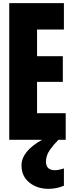

<svg xmlns="http://www.w3.org/2000/svg" viewBox="-20 -879 452 1207"><path d="M393.1 0H347.2Q329.1 18.6 318.6 30.8Q308.1 43 294.9 61.5Q281.7 80.1 275.4 98.6Q269 117.2 269 136.2Q269 190.9 325.2 190.9Q349.1 190.9 381.8 179.7V288.6Q335.4 308.1 285.2 308.1Q212.9 308.1 164.1 268.3Q115.2 228.5 115.2 161.1Q115.2 72.3 244.1 0H38.1V-859.4H381.8V-693.4H212.9V-525.9H375V-364.3H212.9V-167.5H393.1Z"/></svg>

Font: Anton
Style: Regular
Weight: 400
Designer: Vernon Adams, Tural Alisoy
Foundry: Vernon Adams
Version: Version 2.300